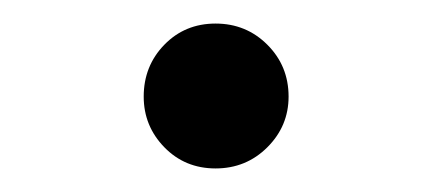

<svg xmlns="http://www.w3.org/2000/svg" viewBox="-20 -443 367 163"><path d="M163 -300Q137 -300 119.5 -318Q102 -336 102 -361Q102 -387 119.5 -405Q137 -423 163 -423Q189 -423 207 -405Q225 -387 225 -361Q225 -336 207 -318Q189 -300 163 -300Z"/></svg>

Font: Noto Serif JP
Style: Regular
Weight: 400
Designer: Ryoko NISHIZUKA  (kana & ideographs); Frank Grießhammer (Latin, Greek & Cyrillic); Wenlong ZHANG  (bopomofo); Sandoll Co
Foundry: Adobe
Version: Version 2.003-H1;hotconv 1.1.1;makeotfexe 2.6.0